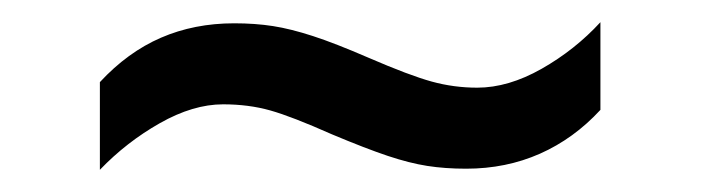

<svg xmlns="http://www.w3.org/2000/svg" viewBox="-20 -409 632 173"><path d="M70 -335Q95 -362 125 -375Q155 -388 191 -388Q210 -388 226 -385.5Q242 -383 262 -376.5Q282 -370 312 -357Q349 -341 369 -335.5Q389 -330 410 -330Q438 -330 468 -347Q498 -364 521 -389V-310Q497 -284 466.5 -270.5Q436 -257 400 -257Q381 -257 365 -259.5Q349 -262 329.5 -268.5Q310 -275 279 -288Q243 -304 223.5 -309.5Q204 -315 181 -315Q154 -315 124 -298Q94 -281 70 -256Z"/></svg>

Font: utelugu05
Style: Book
Weight: 400
Designer: Jelle Bosma - Monotype Design Team
Foundry: Monotype Imaging Inc.
Version: Version 2.003